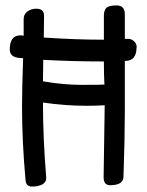

<svg xmlns="http://www.w3.org/2000/svg" viewBox="-20 -682 540 706"><path d="M51 -469 65 -468 62 -367 61 -290Q61 -161 74 -19Q76 4 98 4Q120 4 136 -4Q151 -13 150 -29Q138 -173 138 -305Q218 -293 299 -293Q331 -293 365 -295L361 -30Q361 -1 385 -1Q432 -1 434 -30Q439 -177 439 -272V-458H443Q482 -460 482 -507Q484 -509 481 -518Q478 -527 469 -533.5Q460 -540 446 -539H439V-629Q439 -662 409 -662Q379 -662 370.5 -652.5Q362 -643 362 -625V-536Q258 -536 141 -544L142 -623Q142 -650 114 -650Q95 -650 81 -640Q67 -630 67 -611V-551H63Q60 -552 55 -552Q16 -552 16 -500Q16 -472 51 -469ZM281 -370Q213 -370 138 -383L139 -462Q247 -456 362 -456Q362 -405 364 -371Q352 -370 281 -370Z"/></svg>

Font: Patrick Hand SC
Style: Regular
Weight: 400
Designer: Patrick Wagesreiter
Foundry: Patrick Wagesreiter
Version: Version 2.001; ttfautohint (v1.8.2)